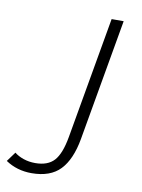

<svg xmlns="http://www.w3.org/2000/svg" viewBox="-110 -541 602 816"><g transform="rotate(10 191.0 -133.0)"><path d="M-29 186 1 145Q17 158 40.5 166Q64 174 91 174Q145 174 172.5 144Q200 114 213 40L305 -485H357L265 40Q249 130 206.5 174.5Q164 219 83 219Q20 219 -29 186Z"/></g></svg>

Font: Niramit ExtraLight
Style: Italic
Weight: 200
Italic angle: -10°
Designer: Katatrad Aksorn Co.,Ltd.
Foundry: Cadson Demak Co.,Ltd.
Version: Version 1.000; ttfautohint (v1.6)